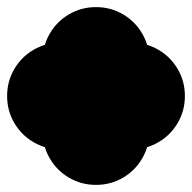

<svg xmlns="http://www.w3.org/2000/svg" viewBox="-70 -520 540 540"><path d="M50 -150Q50 -191 70 -225.5Q90 -260 124.5 -280Q159 -300 200 -300Q241 -300 275.5 -280Q310 -260 330 -225.5Q350 -191 350 -150Q350 -109 330 -74.5Q310 -40 275.5 -20Q241 0 200 0Q159 0 124.5 -20Q90 -40 70 -74.5Q50 -109 50 -150ZM50 -350Q50 -391 70 -425.5Q90 -460 124.5 -480Q159 -500 200 -500Q241 -500 275.5 -480Q310 -460 330 -425.5Q350 -391 350 -350Q350 -309 330 -274.5Q310 -240 275.5 -220Q241 -200 200 -200Q159 -200 124.5 -220Q90 -240 70 -274.5Q50 -309 50 -350ZM150 -250Q150 -291 170 -325.5Q190 -360 224.5 -380Q259 -400 300 -400Q341 -400 375.5 -380Q410 -360 430 -325.5Q450 -291 450 -250Q450 -209 430 -174.5Q410 -140 375.5 -120Q341 -100 300 -100Q259 -100 224.5 -120Q190 -140 170 -174.5Q150 -209 150 -250ZM50 -250Q50 -291 70 -325.5Q90 -360 124.5 -380Q159 -400 200 -400Q241 -400 275.5 -380Q310 -360 330 -325.5Q350 -291 350 -250Q350 -209 330 -174.5Q310 -140 275.5 -120Q241 -100 200 -100Q159 -100 124.5 -120Q90 -140 70 -174.5Q50 -209 50 -250ZM-50 -250Q-50 -291 -30 -325.5Q-10 -360 24.5 -380Q59 -400 100 -400Q141 -400 175.5 -380Q210 -360 230 -325.5Q250 -291 250 -250Q250 -209 230 -174.5Q210 -140 175.5 -120Q141 -100 100 -100Q59 -100 24.5 -120Q-10 -140 -30 -174.5Q-50 -209 -50 -250Z"/></svg>

Font: TINY 5x3
Style: Regular
Weight: 400
Designer: Jack Halten Fahnestock
Foundry: Velvetyne Type Foundry
Version: Version 1.002